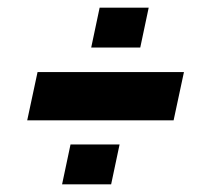

<svg xmlns="http://www.w3.org/2000/svg" viewBox="-20 -504 549 501"><path d="M218 -380 240 -484H368L346 -380ZM51 -190 78 -316H460L433 -190ZM142 -23 164 -127H292L270 -23Z"/></svg>

Font: Saira Semi Condensed ExtraBold
Style: Italic
Weight: 800
Width: 4
Italic angle: -12°
Designer: Hector Gatti with collaboration of the Omnibus-Type team
Foundry: Omnibus-Type
Version: Version 1.001; ttfautohint (v1.8)